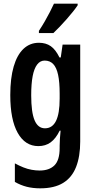

<svg xmlns="http://www.w3.org/2000/svg" viewBox="-20 -786 514 1046"><path d="M192 -553Q230 -553 256.5 -534.5Q283 -516 304 -473H311L321 -543H417V-15Q417 66 394.5 123.5Q372 181 324 210.5Q276 240 199 240Q159 240 125.5 231.5Q92 223 61 205V104Q85 117 107.5 126Q130 135 152.5 139Q175 143 196 143Q248 143 276.5 115Q305 87 305 20V8Q305 -9 306.5 -31Q308 -53 310 -74H305Q284 -31 256 -10.5Q228 10 189 10Q117 10 76.5 -62Q36 -134 36 -268Q36 -360 54.5 -423.5Q73 -487 108 -520Q143 -553 192 -553ZM223 -456Q199 -456 182.5 -434.5Q166 -413 158 -371.5Q150 -330 150 -267Q150 -174 168.5 -130.5Q187 -87 225 -87Q245 -87 260 -97Q275 -107 285 -127Q295 -147 300 -177.5Q305 -208 305 -249V-276Q305 -339 296.5 -378.5Q288 -418 270 -437Q252 -456 223 -456ZM403 -757Q393 -742 377.5 -722.5Q362 -703 343 -681.5Q324 -660 305.5 -640.5Q287 -621 271 -606H192V-618Q210 -645 224.5 -670.5Q239 -696 251.5 -720Q264 -744 274 -766H403Z"/></svg>

Font: Noto Sans Display ExtraCondensed SemiBold
Style: Regular
Weight: 600
Width: 2
Designer: Monotype Design Team
Foundry: Monotype Imaging Inc.
Version: Version 2.003